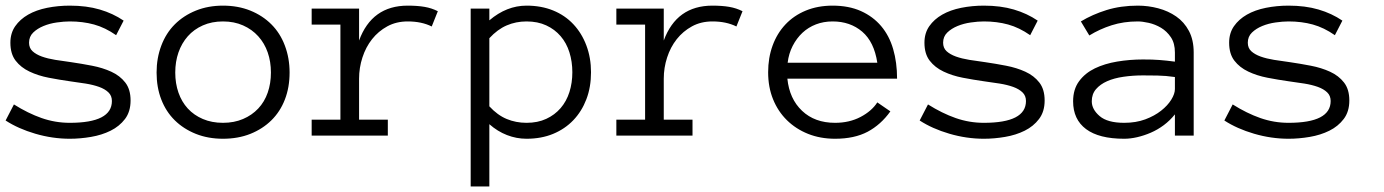

<svg xmlns="http://www.w3.org/2000/svg" viewBox="-25 -486 4958 688"><path d="M442.9 -126Q442.9 -85.9 422.9 -59.6Q402.8 -33.2 371.3 -17.6Q339.8 -2 301 4.6Q262.2 11.2 225.1 11.2Q163.1 11.2 101.6 -6.8Q40 -24.9 -4.9 -54.2L24.9 -111.8Q75.2 -80.1 124 -63Q172.9 -45.9 225.1 -45.9Q376 -45.9 376 -124Q376 -143.1 363.5 -155Q351.1 -167 330.1 -174.6Q309.1 -182.1 282 -186.5Q254.9 -190.9 225.1 -194.8Q187 -200.2 149.4 -207.5Q111.8 -214.8 80.8 -229.5Q49.8 -244.1 31 -268.6Q12.2 -293 12.2 -333Q12.2 -367.2 29.5 -392.1Q46.9 -417 75.9 -433.6Q105 -450.2 144 -458Q183.1 -465.8 225.1 -465.8Q285.2 -465.8 332.5 -451.9Q379.9 -438 418 -412.1L391.1 -359.9Q352.1 -387.2 312 -398.2Q272 -409.2 225.1 -409.2Q204.1 -409.2 178.5 -405.5Q152.8 -401.9 130.9 -392.8Q108.9 -383.8 94 -369.4Q79.1 -355 79.1 -333Q79.1 -314 91.6 -302.5Q104 -291 125 -283.4Q146 -275.9 173.1 -271.5Q200.2 -267.1 230 -263.2Q267.1 -257.8 304.9 -250.5Q342.8 -243.2 373.8 -229Q404.8 -214.8 423.8 -190.4Q442.9 -166 442.9 -126Z M1012.7 -226.1Q1012.7 -172.9 995.8 -129.4Q979 -85.9 947.5 -54.9Q916 -23.9 872.1 -6.3Q828.1 11.2 773.9 11.2Q720.7 11.2 676.8 -6.3Q632.8 -23.9 601.3 -54.9Q569.8 -85.9 553 -129.4Q536.1 -172.9 536.1 -226.1Q536.1 -277.8 553 -322.5Q569.8 -367.2 601.3 -398.7Q632.8 -430.2 676.8 -448Q720.7 -465.8 773.9 -465.8Q828.1 -465.8 872.1 -448Q916 -430.2 947.5 -398.7Q979 -367.2 995.8 -322.5Q1012.7 -277.8 1012.7 -226.1ZM945.8 -226.1Q945.8 -265.1 934.3 -298.1Q922.9 -331.1 900.4 -356Q877.9 -380.9 845.9 -395Q814 -409.2 773.9 -409.2Q733.9 -409.2 701.9 -395Q669.9 -380.9 647.9 -356Q626 -331.1 614.5 -298.1Q603 -265.1 603 -226.1Q603 -187 614.5 -154.1Q626 -121.1 647.9 -97.2Q669.9 -73.2 701.9 -59.6Q733.9 -45.9 773.9 -45.9Q814 -45.9 845.9 -59.6Q877.9 -73.2 900.4 -97.2Q922.9 -121.1 934.3 -154.1Q945.8 -187 945.8 -226.1Z M1522 -391.1Q1485.8 -409.2 1436 -409.2Q1395 -409.2 1362.8 -391.6Q1330.6 -374 1308.1 -345.5Q1285.6 -316.9 1273.7 -280Q1261.7 -243.2 1261.7 -204.1V-57.1H1364.7V0H1091.8V-57.1H1194.8V-397.9H1091.8V-455.1H1261.7V-340.8Q1307.6 -465.8 1436 -465.8Q1470.7 -465.8 1496.3 -461.4Q1522 -457 1543.9 -445.8Z M2092.8 -227.1Q2092.8 -173.8 2076.2 -130.4Q2059.6 -86.9 2029.5 -55.4Q1999.5 -23.9 1957 -6.3Q1914.6 11.2 1861.8 11.2Q1825.7 11.2 1791.7 -2Q1757.8 -15.1 1728.5 -41V182.1H1661.6V-455.1H1728.5V-413.1Q1790.5 -465.8 1861.8 -465.8Q1914.6 -465.8 1957 -448.5Q1999.5 -431.2 2029.5 -399.2Q2059.6 -367.2 2076.2 -323Q2092.8 -278.8 2092.8 -227.1ZM2025.9 -227.1Q2025.9 -265.1 2015.4 -298.6Q2004.9 -332 1983.9 -356.4Q1962.9 -380.9 1932.4 -395Q1901.9 -409.2 1861.8 -409.2Q1823.7 -409.2 1790.8 -395Q1757.8 -380.9 1728.5 -349.1V-105Q1757.8 -73.2 1790.8 -59.6Q1823.7 -45.9 1861.8 -45.9Q1901.9 -45.9 1932.4 -60.1Q1962.9 -74.2 1983.9 -98.6Q2004.9 -123 2015.4 -156Q2025.9 -189 2025.9 -227.1Z M2613.8 -391.1Q2577.6 -409.2 2527.8 -409.2Q2486.8 -409.2 2454.6 -391.6Q2422.4 -374 2399.9 -345.5Q2377.4 -316.9 2365.5 -280Q2353.5 -243.2 2353.5 -204.1V-57.1H2456.5V0H2183.6V-57.1H2286.6V-397.9H2183.6V-455.1H2353.5V-340.8Q2399.4 -465.8 2527.8 -465.8Q2562.5 -465.8 2588.1 -461.4Q2613.8 -457 2635.7 -445.8Z M2796.4 -204.1Q2803.7 -131.8 2849.1 -88.9Q2894.5 -45.9 2967.3 -45.9Q3018.6 -45.9 3058.6 -66.9Q3098.6 -87.9 3118.7 -119.1L3165.5 -86.9Q3131.3 -39.1 3084 -13.9Q3036.6 11.2 2967.3 11.2Q2914.6 11.2 2870.6 -6.3Q2826.7 -23.9 2794.7 -55.4Q2762.7 -86.9 2745.1 -130.4Q2727.5 -173.8 2727.5 -227.1Q2727.5 -278.8 2743.4 -322.5Q2759.3 -366.2 2789.3 -398.2Q2819.3 -430.2 2862.3 -448Q2905.3 -465.8 2958.5 -465.8Q3016.6 -465.8 3060.1 -446.3Q3103.5 -426.8 3132.6 -392.3Q3161.6 -357.9 3175.5 -310.1Q3189.5 -262.2 3189.5 -204.1ZM3118.7 -261.2Q3107.4 -335.9 3064.5 -372.6Q3021.5 -409.2 2958.5 -409.2Q2926.3 -409.2 2898.9 -398.7Q2871.6 -388.2 2850.6 -368.7Q2829.6 -349.1 2815.4 -321.5Q2801.3 -293.9 2797.4 -261.2Z M3718.3 -126Q3718.3 -85.9 3698.2 -59.6Q3678.2 -33.2 3646.7 -17.6Q3615.2 -2 3576.4 4.6Q3537.6 11.2 3500.5 11.2Q3438.5 11.2 3377 -6.8Q3315.4 -24.9 3270.5 -54.2L3300.3 -111.8Q3350.6 -80.1 3399.4 -63Q3448.2 -45.9 3500.5 -45.9Q3651.4 -45.9 3651.4 -124Q3651.4 -143.1 3638.9 -155Q3626.5 -167 3605.5 -174.6Q3584.5 -182.1 3557.4 -186.5Q3530.3 -190.9 3500.5 -194.8Q3462.4 -200.2 3424.8 -207.5Q3387.2 -214.8 3356.2 -229.5Q3325.2 -244.1 3306.4 -268.6Q3287.6 -293 3287.6 -333Q3287.6 -367.2 3304.9 -392.1Q3322.3 -417 3351.3 -433.6Q3380.4 -450.2 3419.4 -458Q3458.5 -465.8 3500.5 -465.8Q3560.5 -465.8 3607.9 -451.9Q3655.3 -438 3693.4 -412.1L3666.5 -359.9Q3627.4 -387.2 3587.4 -398.2Q3547.4 -409.2 3500.5 -409.2Q3479.5 -409.2 3453.9 -405.5Q3428.2 -401.9 3406.2 -392.8Q3384.3 -383.8 3369.4 -369.4Q3354.5 -355 3354.5 -333Q3354.5 -314 3366.9 -302.5Q3379.4 -291 3400.4 -283.4Q3421.4 -275.9 3448.5 -271.5Q3475.6 -267.1 3505.4 -263.2Q3542.5 -257.8 3580.3 -250.5Q3618.2 -243.2 3649.2 -229Q3680.2 -214.8 3699.2 -190.4Q3718.3 -166 3718.3 -126Z M3820.3 -123Q3820.3 -166 3841.8 -195.1Q3863.3 -224.1 3898.2 -241Q3933.1 -257.8 3978.3 -265.4Q4023.4 -272.9 4070.3 -272.9Q4088.4 -272.9 4102.8 -272.5Q4117.2 -272 4130.1 -271Q4143.1 -270 4156.2 -268.6Q4169.4 -267.1 4185.1 -265.1V-297.9Q4185.1 -331.1 4170.7 -352.5Q4156.2 -374 4135.3 -386.5Q4114.3 -398.9 4091.3 -404.1Q4068.4 -409.2 4052.2 -409.2Q4001.5 -409.2 3958.5 -395.5Q3915.5 -381.8 3878.4 -358.9L3848.1 -409.2Q3889.2 -434.1 3940.2 -450Q3991.2 -465.8 4052.2 -465.8Q4089.4 -465.8 4125.2 -456.3Q4161.1 -446.8 4189.7 -427Q4218.3 -407.2 4235.4 -375Q4252.4 -342.8 4252.4 -297.9V0H4185.1V-76.2Q4167.5 -54.2 4145.3 -37.6Q4123 -21 4098.6 -10.5Q4074.2 0 4049.8 5.6Q4025.4 11.2 4003.4 11.2Q3913.1 11.2 3866.7 -23.4Q3820.3 -58.1 3820.3 -123ZM4003.4 -45.9Q4045.4 -45.9 4078.9 -58.3Q4112.3 -70.8 4135.7 -89.4Q4159.2 -107.9 4172.1 -128.9Q4185.1 -149.9 4185.1 -167V-210Q4152.3 -214.8 4122.3 -215.3Q4092.3 -215.8 4070.3 -215.8Q4034.2 -215.8 4000.7 -210.9Q3967.3 -206.1 3942.4 -195.1Q3917.5 -184.1 3902.3 -166.5Q3887.2 -148.9 3887.2 -123Q3887.2 -94.2 3915.3 -70.1Q3943.4 -45.9 4003.4 -45.9Z M4810.1 -126Q4810.1 -85.9 4790 -59.6Q4770 -33.2 4738.5 -17.6Q4707 -2 4668.2 4.6Q4629.4 11.2 4592.3 11.2Q4530.3 11.2 4468.8 -6.8Q4407.2 -24.9 4362.3 -54.2L4392.1 -111.8Q4442.4 -80.1 4491.2 -63Q4540 -45.9 4592.3 -45.9Q4743.2 -45.9 4743.2 -124Q4743.2 -143.1 4730.7 -155Q4718.3 -167 4697.3 -174.6Q4676.3 -182.1 4649.2 -186.5Q4622.1 -190.9 4592.3 -194.8Q4554.2 -200.2 4516.6 -207.5Q4479 -214.8 4448 -229.5Q4417 -244.1 4398.2 -268.6Q4379.4 -293 4379.4 -333Q4379.4 -367.2 4396.7 -392.1Q4414.1 -417 4443.1 -433.6Q4472.2 -450.2 4511.2 -458Q4550.3 -465.8 4592.3 -465.8Q4652.3 -465.8 4699.7 -451.9Q4747.1 -438 4785.2 -412.1L4758.3 -359.9Q4719.2 -387.2 4679.2 -398.2Q4639.2 -409.2 4592.3 -409.2Q4571.3 -409.2 4545.7 -405.5Q4520 -401.9 4498 -392.8Q4476.1 -383.8 4461.2 -369.4Q4446.3 -355 4446.3 -333Q4446.3 -314 4458.7 -302.5Q4471.2 -291 4492.2 -283.4Q4513.2 -275.9 4540.3 -271.5Q4567.4 -267.1 4597.2 -263.2Q4634.3 -257.8 4672.1 -250.5Q4710 -243.2 4741 -229Q4772 -214.8 4791 -190.4Q4810.1 -166 4810.1 -126Z"/></svg>

Font: Anonymous Pro
Style: Regular
Weight: 400
Monospace: yes
Designer: Mark Simonson
Version: Version 1.002